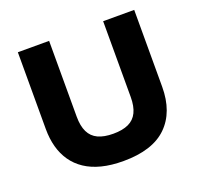

<svg xmlns="http://www.w3.org/2000/svg" viewBox="-119 -791 971 935"><g transform="rotate(-20 366.5 -323.0)"><path d="M368 14Q305 14 256 1.5Q207 -11 171 -35Q135 -59 111.5 -93Q88 -127 76.5 -169.5Q65 -212 65 -262V-660H227V-267Q227 -219 242 -188Q257 -157 288 -142.5Q319 -128 367 -128Q415 -128 446 -142.5Q477 -157 492 -188Q507 -219 507 -267V-660H668V-262Q668 -131 593.5 -58.5Q519 14 368 14Z"/></g></svg>

Font: Bricolage Grotesque 96pt ExtraBold ExtraBold
Style: Regular
Weight: 800
Version: Version 1.001;gftools[0.9.33.dev8+g029e19f]